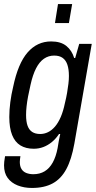

<svg xmlns="http://www.w3.org/2000/svg" viewBox="-26 -743 474 950"><path d="M132 187Q93 187 61.5 174.5Q30 162 12 137.5Q-6 113 -6 75Q-6 68 -5 57Q-4 46 -1 30H75Q74 38 73 45Q72 52 72 58Q72 80 80.5 93.5Q89 107 104.5 113Q120 119 139 119Q171 119 195 104.5Q219 90 235 61Q251 32 259 -10Q262 -28 265 -46Q268 -64 272 -80H266Q251 -57 231 -40.5Q211 -24 188.5 -15.5Q166 -7 141 -7Q102 -7 75 -23.5Q48 -40 34 -75Q20 -110 20 -164Q20 -199 25 -237.5Q30 -276 39 -313Q63 -429 110.5 -483.5Q158 -538 227 -538Q275 -538 302.5 -515.5Q330 -493 341 -456H346L366 -526H428L342 -33Q328 46 302 94Q276 142 234.5 164.5Q193 187 132 187ZM173 -80Q193 -80 211.5 -89Q230 -98 246 -116.5Q262 -135 274.5 -164Q287 -193 295 -232Q302 -260 306 -284Q310 -308 312.5 -328.5Q315 -349 315 -367Q315 -400 307.5 -422.5Q300 -445 284 -456.5Q268 -468 242 -468Q214 -468 191.5 -452.5Q169 -437 152.5 -405Q136 -373 125 -323Q118 -293 113 -266.5Q108 -240 105.5 -217Q103 -194 103 -174Q103 -141 110.5 -120.5Q118 -100 133.5 -90Q149 -80 173 -80ZM246 -629 261 -723H331L315 -629Z"/></svg>

Font: Archivo Condensed
Style: Italic
Weight: 400
Width: 3
Italic angle: -10°
Designer: Hector Gatti
Foundry: Omnibus-Type
Version: Version 2.001